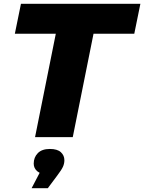

<svg xmlns="http://www.w3.org/2000/svg" viewBox="-20 -720 757 1008"><path d="M164 0 273 -543H58L90 -700H717L685 -543H471L362 0ZM146 268 217 132 229 195Q194 195 175.5 179Q157 163 157 139Q157 106 178.5 84Q200 62 242 62Q281 62 299.5 79Q318 96 318 121Q318 139 310.5 155.5Q303 172 281 201L231 268Z"/></svg>

Font: Montserrat Thin ExtraBold
Style: Italic
Weight: 800
Italic angle: -11.3°
Version: Version 9.000